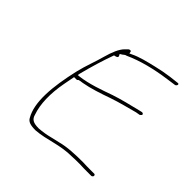

<svg xmlns="http://www.w3.org/2000/svg" viewBox="-161 -774 849 849"><g transform="rotate(45 263.5 -349.5)"><path d="M126 -365C98 -243 88 -137 125 -74C133 -59 148 -53 182 -53C249 -58 301 -85 379 -85C394 -86 410 -86 426 -86H427C443 -85 458 -85 474 -85H498C502 -85 506 -89 507 -92C508 -97 505 -101 501 -101H477C461 -101 448 -101 430 -102C381 -102 332 -100 292 -89L253 -80C230 -74 211 -71 186 -69H185C152 -69 137 -77 131 -101C114 -149 112 -214 126 -288L136 -340H150C154 -340 156 -341 159 -345C165 -347 173 -348 181 -349C222 -356 273 -373 315 -388C352 -401 408 -415 441 -424H442L459 -427C459 -427 461 -428 465 -432C470 -438 465 -443 458 -443L441 -439C404 -430 350 -417 312 -404C261 -386 207 -366 152 -359L141 -358L143 -369C158 -427 174 -481 193 -533C200 -534 212 -537 211 -543C212 -546 207 -552 206 -555L216 -561C219 -563 227 -571 233 -571C292 -598 361 -615 434 -625L476 -631C485 -633 489 -648 478 -646L435 -641C406 -637 380 -632 356 -626C318 -617 276 -607 246 -592L235 -587L233 -597C233 -600 226 -602 219 -597L207 -585C189 -567 176 -534 166 -498C154 -453 137 -412 126 -365Z"/></g></svg>

Font: Stray Cat
Style: ExLtObl
Weight: 200
Version: Version 1.0